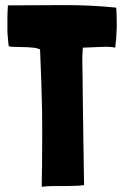

<svg xmlns="http://www.w3.org/2000/svg" viewBox="-20 -725 483 746"><path d="M219.7 -705.1Q112.3 -705.1 9.8 -704.1Q9.8 -703.1 10.7 -703.1Q10.7 -703.1 10.7 -702.1Q8.8 -677.7 8.8 -652.3Q8.8 -626 8.8 -602.5Q9.8 -581.1 11.7 -565.4Q12.7 -548.8 14.6 -544.9Q21.5 -543 36.1 -543Q50.8 -543 69.3 -542Q86.9 -542 105.5 -540Q123 -539.1 134.8 -533.2Q135.7 -532.2 135.7 -532.2Q141.6 -391.6 143.6 -293Q144.5 -194.3 143.6 -129.9Q143.6 -67.4 142.6 -35.2Q141.6 -2.9 142.6 1Q161.1 -2 181.6 -2Q203.1 -2 223.6 -2Q246.1 -2 267.6 -2.9Q289.1 -2.9 306.6 -5.9Q306.6 -5.9 306.6 -6.8Q306.6 -6.8 306.6 -7.8Q304.7 -117.2 303.7 -197.3Q302.7 -278.3 301.8 -335Q300.8 -392.6 300.8 -429.7Q299.8 -465.8 299.8 -488.3Q299.8 -510.7 300.8 -521.5Q300.8 -532.2 301.8 -537.1Q301.8 -538.1 302.7 -538.1Q302.7 -539.1 302.7 -540Q303.7 -540 303.7 -540Q304.7 -540 305.7 -540Q352.5 -542 380.9 -543Q409.2 -543.9 427.7 -540Q432.6 -576.2 433.6 -619.1Q433.6 -627.9 433.6 -635.7Q433.6 -668.9 431.6 -695.3Q337.9 -705.1 238.3 -705.1Q229.5 -705.1 219.7 -705.1Z"/></svg>

Font: Londrina Solid
Style: NNS
Weight: 400
Designer: Marcelo Magalhaes
Version: Version 1.002